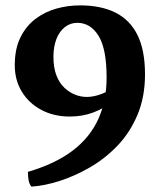

<svg xmlns="http://www.w3.org/2000/svg" viewBox="-20 -526 592 715"><path d="M410 -155Q368 -122 327 -107Q286 -92 240 -92Q180 -92 133.5 -117Q87 -142 61 -185Q35 -228 35 -283Q35 -344 56 -386.5Q77 -429 112 -455.5Q147 -482 190 -494Q233 -506 278 -506Q356 -506 410 -479Q464 -452 492 -395.5Q520 -339 520 -249Q520 -165 492 -98.5Q464 -32 417.5 16.5Q371 65 314.5 97.5Q258 130 201.5 148Q145 166 97 169Q89 159 86.5 145Q84 131 84 114Q186 84 250.5 35Q315 -14 346 -82.5Q377 -151 377 -237Q377 -344 347 -392.5Q317 -441 268 -441Q242 -441 221.5 -425Q201 -409 190 -380.5Q179 -352 179 -315Q179 -274 190 -245.5Q201 -217 219.5 -199.5Q238 -182 259.5 -173.5Q281 -165 303 -165Q329 -165 358 -176Q387 -187 407 -206Z"/></svg>

Font: Vollkorn
Style: Bold
Weight: 700
Designer: Friedrich Althausen
Foundry: Friedrich Althausen
Version: Version 5.000